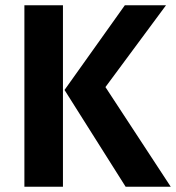

<svg xmlns="http://www.w3.org/2000/svg" viewBox="-20 -712 671 732"><path d="M220 -692V0H73V-692ZM613 -692 382 -380 631 0H459L226 -369L456 -692Z"/></svg>

Font: Fira Sans SemiBold
Style: Regular
Weight: 600
Designer: bBox Type GmbH & Carrois Corporate GbR & Edenspiekermann AG
Foundry: bBox Type GmbH & Carrois Corporate GbR & Edenspiekermann AG
Version: Version 4.301;PS 004.301;hotconv 1.0.88;makeotf.lib2.5.64775